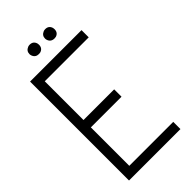

<svg xmlns="http://www.w3.org/2000/svg" viewBox="-252 -875 938 938"><g transform="rotate(-45 217.0 -406.0)"><path d="M131.8 -780.3Q131.8 -801.8 153.3 -810.5Q159.2 -812.5 165 -812.5Q189.5 -812.5 196.3 -789.1Q197.3 -785.2 197.3 -780.3Q197.3 -755.9 174.8 -749Q169.9 -748 165 -748Q141.6 -748 133.8 -769.5Q131.8 -775.4 131.8 -780.3ZM239.3 -780.3Q239.3 -801.8 260.7 -810.5Q266.6 -812.5 272.5 -812.5Q296.9 -812.5 303.7 -789.1Q304.7 -785.2 304.7 -780.3Q304.7 -755.9 282.2 -749Q277.3 -748 272.5 -748Q249 -748 241.2 -769.5Q239.3 -775.4 239.3 -780.3ZM39.1 0V-683.6H394.5V-633.8H90.8V-366.2H302.7V-315.4H90.8V-49.8H394.5V0Z"/></g></svg>

Font: Post No Bills Colombo
Style: Regular
Weight: 400
Designer: Kosala Senevirathne, Siva Puranthara, Lasantha Premarathna, Tharique Azeez
Foundry: Mooniak
Version: Version 1.220 ; ttfautohint (v1.6)